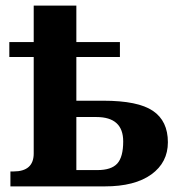

<svg xmlns="http://www.w3.org/2000/svg" viewBox="-20 -664 643 684"><path d="M252 -460.9V-305.2H348.1Q471.7 -305.2 524.9 -269Q578.1 -232.9 578.1 -157.2Q578.1 -85.4 519.3 -42.7Q460.4 0 353 0H17.1V-53.2H27.8Q100.1 -53.2 100.1 -117.2V-460.9H13.2V-514.2H100.1V-644H252V-514.2H407.2V-460.9ZM327.1 -58.1Q376.5 -58.1 397.7 -81.3Q418.9 -104.5 418.9 -160.2Q418.9 -247.1 323.2 -247.1H252V-58.1Z"/></svg>

Font: Droid Serif
Style: Bold
Weight: 700
Designer: Monotype Design team
Foundry: Monotype Imaging Inc.
Version: Version 1.03